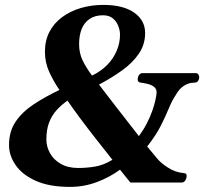

<svg xmlns="http://www.w3.org/2000/svg" viewBox="-20 -730 817 768"><path d="M762.7 -437.5Q770.5 -437.5 773.9 -431.6Q777.3 -425.8 776.9 -418.9Q775.9 -410.2 771 -404.8Q766.1 -399.4 757.3 -399.4Q734.9 -399.4 715.8 -387Q696.8 -374.5 684.1 -351.6Q668 -327.6 655.5 -297.1Q643.1 -266.6 624 -228.5Q605 -190.4 568.8 -144Q581.5 -128.9 591.8 -116.2Q602.1 -103.5 608.4 -96.2Q623.5 -77.6 652.3 -59.3Q681.2 -41 711.4 -38.1Q719.7 -37.6 723.1 -35.4Q726.6 -33.2 726.6 -26.9Q726.6 -17.6 721.4 -8.8Q716.3 0 707 0H501.5Q497.6 -4.4 486.6 -18.3Q475.6 -32.2 460 -51.3Q419.9 -21.5 368.2 -2Q316.4 17.6 260.3 17.6Q177.2 17.6 123 -6.8Q68.8 -31.2 42.5 -69.6Q16.1 -107.9 16.1 -149.4Q16.1 -205.1 43 -244.1Q69.8 -283.2 115.5 -313.2Q161.1 -343.3 217.8 -370.1Q194.3 -404.3 177 -442.1Q159.7 -480 159.7 -523.4Q159.7 -567.9 177.7 -602.5Q195.8 -637.2 228 -661.1Q260.3 -685.1 302.7 -697.8Q345.2 -710.4 393.1 -710.4Q473.1 -710.4 516.8 -679.4Q560.5 -648.4 560.5 -598.1Q560.5 -551.8 535.2 -514.9Q509.8 -478 467.8 -448Q425.8 -418 376 -391.6Q405.3 -353.5 447.8 -298.3Q490.2 -243.2 535.6 -185.5Q553.7 -210 567.1 -236.1Q580.6 -262.2 589.1 -286.6Q597.7 -311 601.8 -330.3Q606 -349.6 606.4 -359.4Q606.9 -374.5 595.9 -382.8Q585 -391.1 570.1 -394.5Q555.2 -397.9 543 -399.4Q530.8 -400.9 530.8 -411.6Q530.8 -423.3 536.4 -430.4Q542 -437.5 550.3 -437.5ZM392.1 -668.9Q359.9 -668.9 338.4 -654.3Q316.9 -639.6 306.6 -613.8Q296.4 -587.9 296.4 -553.7Q296.4 -517.6 310.5 -488.3Q324.7 -459 348.1 -427.7Q383.8 -444.8 408.7 -470.2Q433.6 -495.6 446.8 -526.9Q460 -558.1 460 -591.3Q460 -608.4 453.1 -626.2Q446.3 -644 431.4 -656.5Q416.5 -668.9 392.1 -668.9ZM293 -58.1Q325.7 -58.1 359.4 -63.5Q393.1 -68.8 429.7 -90.8Q398.4 -130.4 364 -174.1Q329.6 -217.8 299.6 -258.3Q269.5 -298.8 250 -327.6Q225.6 -310.5 206.5 -289.6Q187.5 -268.6 176.5 -240.2Q165.5 -211.9 165.5 -171.4Q165.5 -143.6 179.9 -117.4Q194.3 -91.3 222.9 -74.7Q251.5 -58.1 293 -58.1Z"/></svg>

Font: Gelasio SemiBold
Style: Italic
Weight: 600
Italic angle: -8.5°
Designer: Eben Sorkin
Foundry: Eben Sorkin
Version: Version 1.008